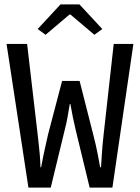

<svg xmlns="http://www.w3.org/2000/svg" viewBox="-20 -858 640 878"><path d="M110 0 10 -657H104L152 -245Q155 -218 157.5 -195.5Q160 -173 162 -149.5Q164 -126 165 -93H168Q174 -126 179 -149.5Q184 -173 189 -195Q194 -217 200 -244L264 -488H344L406 -244Q413 -217 418 -195Q423 -173 427.5 -149.5Q432 -126 438 -93H442Q444 -126 445.5 -149.5Q447 -173 449 -195Q451 -217 454 -244L500 -657H590L494 0H390L326 -264Q319 -294 313 -323Q307 -352 302 -382H299Q294 -352 289 -323Q284 -294 276 -264L212 0ZM188.4 -699 152.3 -725.3 256.6 -837.8H343.4L447.7 -725.3L411.6 -699L302 -791.6H298Z"/></svg>

Font: Source Code Pro ExtraLight
Style: Regular
Weight: 200
Monospace: yes
Designer: Paul D. Hunt, Teo Tuominen
Foundry: Adobe
Version: Version 1.026;hotconv 1.1.0;makeotfexe 2.6.0